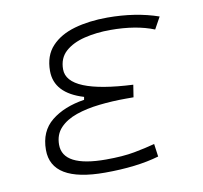

<svg xmlns="http://www.w3.org/2000/svg" viewBox="-65 -597 717 677"><g transform="rotate(-10 293.0 -258.5)"><path d="M258.3 9.8Q66.9 9.8 66.9 -105Q66.9 -171.9 112.1 -208.3Q157.2 -244.6 230 -255.9L231.9 -266.1Q129.4 -296.9 129.4 -377Q129.4 -431.6 160.2 -464.6Q190.9 -497.6 243.4 -512.5Q295.9 -527.3 360.8 -527.3Q461.9 -527.3 543.5 -499L520 -456.5Q456.1 -482.4 363.8 -482.4Q314 -482.4 271 -471.9Q228 -461.4 201.9 -438Q175.8 -414.6 175.8 -374.5Q175.8 -289.6 410.2 -278.3L403.3 -234.4H375.5Q327.1 -234.4 280.8 -229.2Q234.4 -224.1 197 -211.2Q159.7 -198.2 137.7 -174.8Q115.7 -151.4 115.7 -115.2Q115.7 -35.2 270 -35.2Q330.6 -35.2 372.1 -43Q413.6 -50.8 446.3 -59.6L452.6 -13.7Q372.6 9.8 258.3 9.8Z"/></g></svg>

Font: Cascadia Code NF ExtraLight
Style: Italic
Weight: 200
Italic angle: -10°
Monospace: yes
Designer: Aaron Bell
Foundry: Saja Typeworks
Version: Version 2404.023; ttfautohint (v1.8.4)